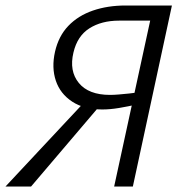

<svg xmlns="http://www.w3.org/2000/svg" viewBox="-43 -678 660 698"><path d="M372 0 503 -603H390Q326 -603 282 -575Q238 -547 224 -487Q208 -420 243.5 -376.5Q279 -333 357 -333Q371 -333 388.5 -334.5Q406 -336 426 -338Q446 -340 466 -343L458 -299Q423 -291 390 -285.5Q357 -280 329 -280Q263 -280 219.5 -308.5Q176 -337 160 -384.5Q144 -432 157 -490Q170 -547 205.5 -584Q241 -621 294.5 -639.5Q348 -658 414 -658H582L440 0ZM-23 0 278 -322 327 -302 70 0Z"/></svg>

Font: Ysabeau Office
Style: Italic
Weight: 400
Italic angle: -12°
Designer: Christian Thalmann (Catharsis Fonts)
Version: Version 2.001;gftools[0.9.30]; featfreeze: tnum,lnum,ss02